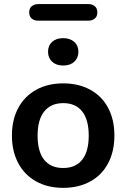

<svg xmlns="http://www.w3.org/2000/svg" viewBox="-20 -907 615 935"><path d="M380.1 -128.9Q412.1 -168.9 412.1 -246.6Q412.1 -324.2 380.1 -364.5Q348.1 -404.8 288.1 -404.8Q228 -404.8 195.6 -364.5Q163.1 -324.2 163.1 -246.6Q163.1 -168.9 195.1 -128.9Q227.1 -88.9 287.6 -88.9Q348.1 -88.9 380.1 -128.9ZM69.1 -112.1Q38.1 -169.9 38.1 -247.1Q38.1 -324.2 69.1 -381.6Q100.1 -439 156.5 -470Q212.9 -501 287.8 -501Q362.8 -501 419.4 -470Q476.1 -439 506.6 -381.6Q537.1 -324.2 537.1 -247.1Q537.1 -169.9 506.6 -112.1Q476.1 -54.2 419.4 -23.2Q362.8 7.8 287.8 7.8Q212.9 7.8 156.5 -23.2Q100.1 -54.2 69.1 -112.1ZM233.9 -606.4Q213.9 -625 213.9 -655Q213.9 -685.1 233.9 -703.1Q253.9 -721.2 287.6 -721.2Q321.3 -721.2 341.6 -703.1Q361.8 -685.1 361.8 -655Q361.8 -625 341.8 -606.4Q321.8 -587.9 287.8 -587.9Q253.9 -587.9 233.9 -606.4ZM167 -887.2H409.2Q429.2 -887.2 441.7 -876.7Q454.1 -866.2 454.1 -846.7Q454.1 -827.1 441.7 -816.7Q429.2 -806.2 409.2 -806.2H167Q147 -806.2 134.5 -816.7Q122.1 -827.1 122.1 -846.7Q122.1 -866.2 134.5 -876.7Q147 -887.2 167 -887.2Z"/></svg>

Font: Nunito-Bold
Style: Bold
Weight: 700
Designer: Vernon Adams
Foundry: newtypography
Version: Version 3.000